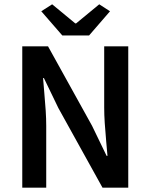

<svg xmlns="http://www.w3.org/2000/svg" viewBox="-20 -868 696 888"><path d="M83 0V-653.8H202.1L405.8 -286.1L473.1 -147H477.1Q475.6 -166 471.2 -213.6Q466.8 -261.2 464.4 -299.3Q461.9 -337.4 461.9 -370.1V-653.8H573.2V0H454.1L250 -368.2L183.1 -506.8H179.2Q180.7 -486.3 184.8 -439.7Q189 -393.1 191.4 -356Q193.8 -318.8 193.8 -286.1V0ZM268.1 -704.1 170.9 -815.9 221.2 -848.1 328.1 -759.8H332L439 -848.1L488.8 -815.9L392.1 -704.1Z"/></svg>

Font: Toshiba Sans Medium
Style: Regular
Weight: 500
Designer: Paul D. Hunt
Foundry: Toshiba Corporation
Version: Version 2.020;PS 2.0;hotconv 1.0.86;makeotf.lib2.5.63406